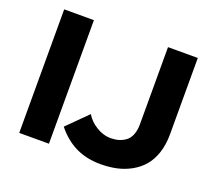

<svg xmlns="http://www.w3.org/2000/svg" viewBox="-134 -991 1324 1183"><g transform="rotate(20 528.0 -400.0)"><path d="M290 -810.1V0H95.2V-810.1ZM971.2 -810.1V-309.1Q971.2 -240.2 952.6 -185.5Q934.1 -130.9 902.3 -94.7Q870.6 -58.6 826.7 -34.7Q782.7 -10.7 734.4 -0.5Q686 9.8 631.8 9.8Q538.6 9.8 467.5 -24.9Q396.5 -59.6 339.8 -129.9L470.2 -259.8Q495.6 -217.3 541.5 -189.7Q587.4 -162.1 632.8 -162.1Q662.1 -162.1 686.3 -168.9Q710.4 -175.8 731.4 -190.9Q752.4 -206.1 764.2 -235.1Q775.9 -264.2 775.9 -304.2V-810.1Z"/></g></svg>

Font: Sinkin Sans 800 Black
Style: Regular
Weight: 900
Designer: Keith Bates
Foundry: K-Type
Version: Sinkin Sans (version 1.0)  by Keith Bates   •   © 2014   www